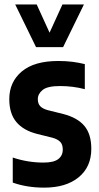

<svg xmlns="http://www.w3.org/2000/svg" viewBox="-20 -828 444 858"><path d="M177.5 10.5Q100.5 10.5 37 -12V-124Q104 -101.5 174.5 -101.5Q220 -101.5 240.2 -117Q260.5 -132.5 260.5 -159.5Q260.5 -182.5 249 -194.2Q237.5 -206 214.5 -212.5L146 -229.5Q84.5 -245 53 -282.8Q21.5 -320.5 21.5 -385Q21.5 -461.5 77.2 -508.5Q133 -555.5 240.5 -555.5Q274.5 -555.5 303.8 -551.8Q333 -548 359 -541.5V-429.5Q306 -443.5 248 -443.5Q192 -443.5 170.5 -426Q149 -408.5 149 -385Q149 -364.5 160.2 -353Q171.5 -341.5 194.5 -335.5L263 -318.5Q326.5 -302 357.2 -265.2Q388 -228.5 388 -163Q388 -82 331.5 -35.8Q275 10.5 177.5 10.5ZM141 -617.5 48 -808H144L201.5 -682L259 -808H355L262 -617.5Z"/></svg>

Font: Encode Sans Condensed
Style: Bold
Weight: 700
Width: 3
Designer: Multiple Designers
Foundry: Impallari Type
Version: Version 3.000; ttfautohint (v1.8.3) -l 8 -r 50 -G 200 -x 14 